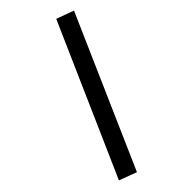

<svg xmlns="http://www.w3.org/2000/svg" viewBox="-283 -896 1085 1085"><g transform="rotate(-45 260.0 -353.5)"><path d="M119 114 14 75 409 -821 513 -783Z"/></g></svg>

Font: Xgbmvzvtohvqztyvzapvmeyoton
Style: Regular
Weight: 500
Italic angle: -8°
Designer: Carrois Corporate & Edenspiekermann
Foundry: Carrois Corporate GbR & Edenspiekermann AG
Version: Version 2.001